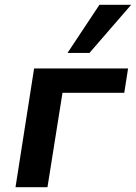

<svg xmlns="http://www.w3.org/2000/svg" viewBox="-20 -785 570 805"><path d="M45 0 123 -498H517L501 -396H242L179 0ZM263 -563 397 -765H530L355 -563Z"/></svg>

Font: Nunito Sans 8pt
Style: Bold Italic
Weight: 700
Italic angle: -9°
Version: Version 3.101;gftools[0.9.27]